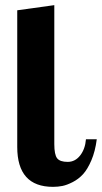

<svg xmlns="http://www.w3.org/2000/svg" viewBox="-20 -720 396 746"><path d="M47 -149V-680L191 -700V-160Q191 -119 202 -105Q213 -91 243 -91Q272 -91 291.5 -116Q311 -141 314 -179H356Q350 -132 335 -97Q320 -62 302.5 -43Q285 -24 262.5 -12.5Q240 -1 222.5 2.5Q205 6 186 6Q47 6 47 -149Z"/></svg>

Font: Lobster Two
Style: Bold
Weight: 700
Designer: Pablo Impallari
Foundry: Pablo Impallari. www.impallari.com
Version: Version 1.006